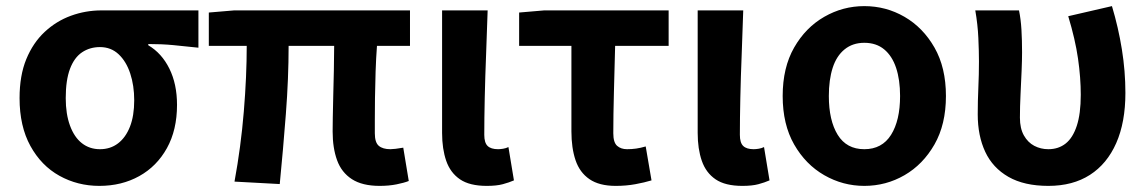

<svg xmlns="http://www.w3.org/2000/svg" viewBox="-20 -594 3753 628"><path d="M305 14Q234 14 174.5 -19Q115 -52 79.5 -116.5Q44 -181 44 -273Q44 -347 66 -400.5Q88 -454 126 -489.5Q164 -525 212 -542.5Q260 -560 312 -560H629V-438Q583 -443 546 -446.5Q509 -450 465 -450V-446Q509 -420 534 -369.5Q559 -319 559 -251Q559 -169 526 -109.5Q493 -50 435.5 -18Q378 14 305 14ZM307 -106Q341 -106 366 -125Q391 -144 405 -179.5Q419 -215 419 -266Q419 -314 406 -353.5Q393 -393 368 -416.5Q343 -440 307 -440Q274 -440 248.5 -423Q223 -406 209 -369Q195 -332 195 -273Q195 -221 209 -183Q223 -145 248 -125.5Q273 -106 307 -106Z M1222 14Q1165 14 1131 -8Q1097 -30 1082.5 -70Q1068 -110 1068 -164Q1068 -179 1068.5 -210Q1069 -241 1070 -281Q1071 -321 1072 -363.5Q1073 -406 1073 -444H924Q924 -338 915 -221Q906 -104 895 8L747 0Q768 -114 777.5 -229.5Q787 -345 787 -444H663V-553L746 -560H1321V-444H1213Q1210 -404 1208.5 -359.5Q1207 -315 1206.5 -273.5Q1206 -232 1206 -201.5Q1206 -171 1206 -158Q1206 -128 1219 -117Q1232 -106 1257 -106Q1270 -106 1299 -111L1317 -2Q1302 4 1277 9Q1252 14 1222 14Z M1572 14Q1516 14 1484.5 -7.5Q1453 -29 1439.5 -68Q1426 -107 1426 -159V-560H1575Q1573 -492 1570 -417.5Q1567 -343 1565.5 -274Q1564 -205 1564 -153Q1564 -127 1575 -116.5Q1586 -106 1609 -106Q1616 -106 1625.5 -107.5Q1635 -109 1643 -113L1661 -4Q1645 3 1624.5 8.5Q1604 14 1572 14Z M1994 14Q1940 14 1908 -8Q1876 -30 1862.5 -70Q1849 -110 1849 -164V-444H1678V-553L1760 -560H2167V-444H1992Q1990 -366 1988 -291.5Q1986 -217 1986 -158Q1986 -128 1998.5 -117Q2011 -106 2031 -106Q2046 -106 2060.5 -108Q2075 -110 2092 -115L2111 -4Q2088 3 2058 8.5Q2028 14 1994 14Z M2408 14Q2352 14 2320.5 -7.5Q2289 -29 2275.5 -68Q2262 -107 2262 -159V-560H2411Q2409 -492 2406 -417.5Q2403 -343 2401.5 -274Q2400 -205 2400 -153Q2400 -127 2411 -116.5Q2422 -106 2445 -106Q2452 -106 2461.5 -107.5Q2471 -109 2479 -113L2497 -4Q2481 3 2460.5 8.5Q2440 14 2408 14Z M2807 14Q2737 14 2676 -21Q2615 -56 2577.5 -121.5Q2540 -187 2540 -280Q2540 -373 2577.5 -438.5Q2615 -504 2676 -539Q2737 -574 2807 -574Q2878 -574 2938.5 -539Q2999 -504 3036.5 -438.5Q3074 -373 3074 -280Q3074 -187 3036.5 -121.5Q2999 -56 2938.5 -21Q2878 14 2807 14ZM2807 -106Q2865 -106 2894.5 -153Q2924 -200 2924 -280Q2924 -333 2911 -372Q2898 -411 2872 -432.5Q2846 -454 2807 -454Q2769 -454 2742.5 -432.5Q2716 -411 2703.5 -372Q2691 -333 2691 -280Q2691 -200 2720 -153Q2749 -106 2807 -106Z M3409 14Q3330 14 3278.5 -15.5Q3227 -45 3202.5 -97.5Q3178 -150 3178 -220Q3178 -264 3180 -307Q3182 -350 3182 -393Q3182 -426 3180 -470Q3178 -514 3170 -560H3313Q3319 -531 3321 -496.5Q3323 -462 3323 -423Q3323 -398 3321.5 -362Q3320 -326 3318 -285.5Q3316 -245 3316 -209Q3316 -174 3329 -151Q3342 -128 3363 -117Q3384 -106 3409 -106Q3442 -106 3465.5 -124.5Q3489 -143 3502 -182.5Q3515 -222 3515 -284Q3515 -340 3506 -402.5Q3497 -465 3474 -541L3617 -574Q3638 -504 3649.5 -432.5Q3661 -361 3661 -290Q3661 -194 3631 -126Q3601 -58 3545 -22Q3489 14 3409 14Z"/></svg>

Font: Noto Sans KR
Style: Bold
Weight: 700
Designer: Ryoko NISHIZUKA  (kana, bopomofo & ideographs); Paul D. Hunt (Latin, Greek & Cyrillic); Sandoll Communications , Soo-you
Foundry: Adobe
Version: Version 2.004-H2;hotconv 1.0.118;makeotfexe 2.5.65603